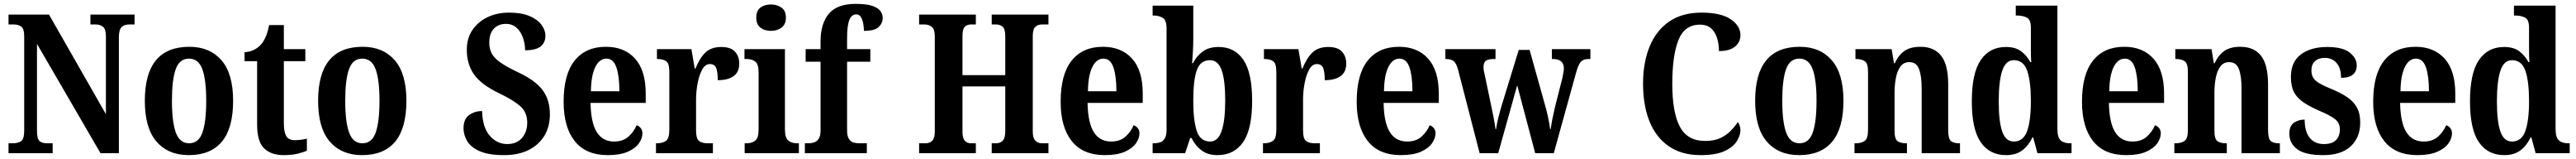

<svg xmlns="http://www.w3.org/2000/svg" viewBox="-20 -789 13306 819"><path d="M24 0V-51H46Q73 -51 89 -62Q105 -73 105 -117V-601Q105 -642 89 -652.5Q73 -663 52 -663H24V-714H233L527 -201V-601Q527 -639 512 -651Q497 -663 475 -663H447V-714H675V-663H647Q623 -663 608.5 -650Q594 -637 594 -597V0H499L171 -563V-117Q171 -73 184.5 -62Q198 -51 223 -51H252V0Z M955 10Q849 10 788.5 -59.5Q728 -129 728 -270Q728 -548 958 -548Q1063 -548 1123.5 -479Q1184 -410 1184 -270Q1184 -129 1126 -59.5Q1068 10 955 10ZM957 -51Q1006 -51 1025.5 -106.5Q1045 -162 1045 -270Q1045 -378 1025 -432.5Q1005 -487 956 -487Q907 -487 887.5 -432.5Q868 -378 868 -270Q868 -162 888 -106.5Q908 -51 957 -51Z M1446 10Q1380 10 1344 -25Q1308 -60 1308 -147V-474H1243V-520Q1274 -522 1296 -534.5Q1318 -547 1331 -563Q1343 -578 1353 -601Q1363 -624 1370 -660H1446V-536H1557V-474H1446V-156Q1446 -109 1458.5 -88Q1471 -67 1502 -67Q1535 -67 1565 -75V-13Q1551 -6 1520 2Q1489 10 1446 10Z M1850 10Q1744 10 1683.5 -59.5Q1623 -129 1623 -270Q1623 -548 1853 -548Q1958 -548 2018.5 -479Q2079 -410 2079 -270Q2079 -129 2021 -59.5Q1963 10 1850 10ZM1852 -51Q1901 -51 1920.5 -106.5Q1940 -162 1940 -270Q1940 -378 1920 -432.5Q1900 -487 1851 -487Q1802 -487 1782.5 -432.5Q1763 -378 1763 -270Q1763 -162 1783 -106.5Q1803 -51 1852 -51Z M2584 10Q2503 10 2457 -10.5Q2411 -31 2392.5 -63Q2374 -95 2374 -128Q2374 -176 2403 -196.5Q2432 -217 2470 -217Q2472 -133 2509.5 -90Q2547 -47 2599 -47Q2649 -47 2676 -78.5Q2703 -110 2703 -157Q2703 -212 2665 -244Q2627 -276 2555 -310Q2464 -354 2427.5 -406.5Q2391 -459 2391 -533Q2391 -592 2420 -634.5Q2449 -677 2498 -700.5Q2547 -724 2609 -724Q2673 -724 2714.5 -706.5Q2756 -689 2776.5 -661.5Q2797 -634 2797 -605Q2797 -570 2772.5 -550Q2748 -530 2692 -530Q2692 -563 2681 -594.5Q2670 -626 2648 -646Q2626 -666 2593 -666Q2554 -666 2530.5 -641Q2507 -616 2507 -569Q2507 -540 2518.5 -516Q2530 -492 2562 -469Q2594 -446 2653 -418Q2744 -376 2782 -325.5Q2820 -275 2820 -200Q2820 -135 2790.5 -88Q2761 -41 2708.5 -15.5Q2656 10 2584 10Z M3119 10Q3006 10 2948.5 -62Q2891 -134 2891 -265Q2891 -406 2948 -477Q3005 -548 3109 -548Q3205 -548 3260 -487Q3315 -426 3315 -307V-259H3030Q3032 -156 3062.5 -108Q3093 -60 3152 -60Q3197 -60 3225 -84.5Q3253 -109 3268 -144Q3280 -140 3289 -129.5Q3298 -119 3298 -102Q3298 -77 3280 -51Q3262 -25 3222.5 -7.5Q3183 10 3119 10ZM3179 -319Q3179 -397 3163.5 -442Q3148 -487 3112 -487Q3076 -487 3054.5 -443.5Q3033 -400 3032 -319Z M3368 0V-51H3372Q3401 -51 3419 -63Q3437 -75 3437 -123V-417Q3437 -462 3421 -473.5Q3405 -485 3376 -485H3373V-536H3551L3568 -436H3572Q3593 -489 3623 -518Q3653 -547 3705 -547Q3754 -547 3776 -523Q3798 -499 3798 -461Q3798 -418 3769 -397Q3740 -376 3687 -376Q3687 -418 3679 -438.5Q3671 -459 3646 -459Q3622 -459 3606.5 -430.5Q3591 -402 3583 -360Q3575 -318 3575 -275V-118Q3575 -73 3591.5 -62Q3608 -51 3634 -51H3662V0Z M3962 -630Q3929 -630 3907.5 -646.5Q3886 -663 3886 -698Q3886 -734 3907.5 -750Q3929 -766 3962 -766Q3993 -766 4016 -750Q4039 -734 4039 -698Q4039 -663 4016 -646.5Q3993 -630 3962 -630ZM3826 0V-51H3836Q3864 -51 3881 -65Q3898 -79 3898 -122V-417Q3898 -458 3881 -471.5Q3864 -485 3838 -485H3825V-536H4034V-123Q4034 -79 4051.5 -65Q4069 -51 4096 -51H4106V0Z M4137 0V-51H4157Q4169 -51 4183.5 -55Q4198 -59 4208 -73.5Q4218 -88 4218 -117V-471H4141V-536H4218V-575Q4218 -668 4261 -718.5Q4304 -769 4399 -769Q4456 -769 4486 -758.5Q4516 -748 4527.5 -731.5Q4539 -715 4539 -697Q4539 -670 4518.5 -650Q4498 -630 4442 -630Q4442 -647 4438.5 -667Q4435 -687 4426.5 -701Q4418 -715 4403 -715Q4378 -715 4366.5 -686Q4355 -657 4355 -592V-536H4475V-471H4355V-117Q4355 -88 4364.5 -73.5Q4374 -59 4388 -55Q4402 -51 4416 -51H4457V0Z M4727 0V-51H4761Q4782 -51 4795 -64.5Q4808 -78 4808 -111V-602Q4808 -638 4792.5 -650.5Q4777 -663 4755 -663H4727V-714H5020V-663H4995Q4974 -663 4962.5 -650.5Q4951 -638 4951 -604V-402H5172V-602Q5172 -638 5159.5 -650.5Q5147 -663 5123 -663H5102V-714H5395V-663H5361Q5340 -663 5327 -650.5Q5314 -638 5314 -602V-111Q5314 -78 5327.5 -64.5Q5341 -51 5361 -51H5395V0H5102V-51H5124Q5147 -51 5159.5 -65Q5172 -79 5172 -115V-344H4951V-111Q4951 -78 4962.5 -64.5Q4974 -51 4995 -51H5020V0Z M5686 10Q5573 10 5515.5 -62Q5458 -134 5458 -265Q5458 -406 5515 -477Q5572 -548 5676 -548Q5772 -548 5827 -487Q5882 -426 5882 -307V-259H5597Q5599 -156 5629.5 -108Q5660 -60 5719 -60Q5764 -60 5792 -84.5Q5820 -109 5835 -144Q5847 -140 5856 -129.5Q5865 -119 5865 -102Q5865 -77 5847 -51Q5829 -25 5789.5 -7.5Q5750 10 5686 10ZM5746 -319Q5746 -397 5730.5 -442Q5715 -487 5679 -487Q5643 -487 5621.5 -443.5Q5600 -400 5599 -319Z M6268 10Q6218 10 6185.5 -14.5Q6153 -39 6134 -78H6127L6101 0H5933V-51H5939Q5956 -51 5971 -55.5Q5986 -60 5995.5 -75.5Q6005 -91 6005 -121V-642Q6005 -685 5985.5 -697Q5966 -709 5938 -709H5933V-760H6143V-587Q6143 -559 6141 -522.5Q6139 -486 6137 -463H6141Q6160 -500 6191.5 -523.5Q6223 -547 6274 -547Q6357 -547 6402 -480.5Q6447 -414 6447 -270Q6447 -124 6400.5 -57Q6354 10 6268 10ZM6230 -60Q6271 -60 6289.5 -114.5Q6308 -169 6308 -271Q6308 -376 6289.5 -427.5Q6271 -479 6229 -479Q6179 -479 6161 -427Q6143 -375 6143 -270Q6143 -169 6161 -114.5Q6179 -60 6230 -60Z M6503 0V-51H6507Q6536 -51 6554 -63Q6572 -75 6572 -123V-417Q6572 -462 6556 -473.5Q6540 -485 6511 -485H6508V-536H6686L6703 -436H6707Q6728 -489 6758 -518Q6788 -547 6840 -547Q6889 -547 6911 -523Q6933 -499 6933 -461Q6933 -418 6904 -397Q6875 -376 6822 -376Q6822 -418 6814 -438.5Q6806 -459 6781 -459Q6757 -459 6741.5 -430.5Q6726 -402 6718 -360Q6710 -318 6710 -275V-118Q6710 -73 6726.5 -62Q6743 -51 6769 -51H6797V0Z M7215 10Q7102 10 7044.5 -62Q6987 -134 6987 -265Q6987 -406 7044 -477Q7101 -548 7205 -548Q7301 -548 7356 -487Q7411 -426 7411 -307V-259H7126Q7128 -156 7158.5 -108Q7189 -60 7248 -60Q7293 -60 7321 -84.5Q7349 -109 7364 -144Q7376 -140 7385 -129.5Q7394 -119 7394 -102Q7394 -77 7376 -51Q7358 -25 7318.5 -7.5Q7279 10 7215 10ZM7275 -319Q7275 -397 7259.5 -442Q7244 -487 7208 -487Q7172 -487 7150.5 -443.5Q7129 -400 7128 -319Z M7510 -432Q7501 -464 7487.5 -474.5Q7474 -485 7448 -485H7445V-536H7704V-485H7694Q7668 -485 7655 -476.5Q7642 -468 7642 -443Q7642 -435 7644 -423Q7646 -411 7649 -400L7678 -262Q7686 -226 7693.5 -187Q7701 -148 7704 -124H7707Q7710 -148 7718.5 -182Q7727 -216 7735 -243L7824 -532H7880L7963 -236Q7970 -211 7977 -177.5Q7984 -144 7986 -124H7989Q7992 -147 7997.5 -175Q8003 -203 8011 -237L8049 -386Q8052 -399 8054.5 -413.5Q8057 -428 8057 -436Q8057 -485 8001 -485H7995V-536H8194V-485H8183Q8158 -485 8144.5 -470.5Q8131 -456 8118 -407L8005 0H7909L7816 -350L7718 0H7622Z M8763 10Q8665 10 8598.5 -36Q8532 -82 8499 -164.5Q8466 -247 8466 -358Q8466 -467 8500 -549.5Q8534 -632 8601 -678Q8668 -724 8768 -724Q8868 -724 8918.5 -690Q8969 -656 8969 -608Q8969 -572 8941 -549Q8913 -526 8858 -526Q8858 -559 8849 -590.5Q8840 -622 8818.5 -642Q8797 -662 8760 -662Q8680 -662 8648.5 -582Q8617 -502 8617 -358Q8617 -210 8656 -136.5Q8695 -63 8787 -63Q8833 -63 8864.5 -77.5Q8896 -92 8918 -114.5Q8940 -137 8955 -160Q8961 -154 8965 -142.5Q8969 -131 8969 -119Q8969 -92 8950.5 -62Q8932 -32 8887.5 -11Q8843 10 8763 10Z M9272 10Q9166 10 9105.5 -59.5Q9045 -129 9045 -270Q9045 -548 9275 -548Q9380 -548 9440.5 -479Q9501 -410 9501 -270Q9501 -129 9443 -59.5Q9385 10 9272 10ZM9274 -51Q9323 -51 9342.5 -106.5Q9362 -162 9362 -270Q9362 -378 9342 -432.5Q9322 -487 9273 -487Q9224 -487 9204.5 -432.5Q9185 -378 9185 -270Q9185 -162 9205 -106.5Q9225 -51 9274 -51Z M9558 0V-51H9564Q9593 -51 9610.5 -63Q9628 -75 9628 -120V-420Q9628 -462 9611.5 -473.5Q9595 -485 9567 -485H9563V-536H9750L9762 -463H9766Q9785 -505 9816 -526.5Q9847 -548 9899 -548Q9969 -548 10005.5 -502Q10042 -456 10042 -354V-122Q10042 -75 10055.5 -63Q10069 -51 10099 -51H10103V0H9905V-333Q9905 -397 9891.5 -433Q9878 -469 9841 -469Q9812 -469 9795.5 -446.5Q9779 -424 9772 -388Q9765 -352 9765 -311V-116Q9765 -73 9780.5 -62Q9796 -51 9825 -51H9829V0Z M10341 10Q10256 10 10210 -56.5Q10164 -123 10164 -267Q10164 -412 10210 -479.5Q10256 -547 10340 -547Q10389 -547 10418.5 -525Q10448 -503 10466 -469H10471Q10469 -492 10469 -521.5Q10469 -551 10469 -580V-646Q10469 -688 10448 -698.5Q10427 -709 10398 -709H10391V-760H10606V-126Q10606 -81 10623 -66Q10640 -51 10671 -51H10679V0H10503L10481 -81H10477Q10457 -39 10424.5 -14.5Q10392 10 10341 10ZM10381 -60Q10430 -60 10449.5 -113.5Q10469 -167 10469 -268Q10469 -370 10450 -424.5Q10431 -479 10381 -479Q10339 -479 10321 -424.5Q10303 -370 10303 -267Q10303 -163 10321 -111.5Q10339 -60 10381 -60Z M10961 10Q10848 10 10790.5 -62Q10733 -134 10733 -265Q10733 -406 10790 -477Q10847 -548 10951 -548Q11047 -548 11102 -487Q11157 -426 11157 -307V-259H10872Q10874 -156 10904.5 -108Q10935 -60 10994 -60Q11039 -60 11067 -84.5Q11095 -109 11110 -144Q11122 -140 11131 -129.5Q11140 -119 11140 -102Q11140 -77 11122 -51Q11104 -25 11064.5 -7.5Q11025 10 10961 10ZM11021 -319Q11021 -397 11005.5 -442Q10990 -487 10954 -487Q10918 -487 10896.5 -443.5Q10875 -400 10874 -319Z M11210 0V-51H11216Q11245 -51 11262.5 -63Q11280 -75 11280 -120V-420Q11280 -462 11263.5 -473.5Q11247 -485 11219 -485H11215V-536H11402L11414 -463H11418Q11437 -505 11468 -526.5Q11499 -548 11551 -548Q11621 -548 11657.5 -502Q11694 -456 11694 -354V-122Q11694 -75 11707.5 -63Q11721 -51 11751 -51H11755V0H11557V-333Q11557 -397 11543.5 -433Q11530 -469 11493 -469Q11464 -469 11447.5 -446.5Q11431 -424 11424 -388Q11417 -352 11417 -311V-116Q11417 -73 11432.5 -62Q11448 -51 11477 -51H11481V0Z M11979 10Q11885 10 11844.5 -20.5Q11804 -51 11804 -101Q11804 -141 11828 -157Q11852 -173 11883 -173Q11883 -112 11909 -79.5Q11935 -47 11982 -47Q12026 -47 12045.5 -68Q12065 -89 12065 -122Q12065 -155 12041 -174.5Q12017 -194 11962 -217Q11911 -239 11877.5 -261.5Q11844 -284 11828 -314.5Q11812 -345 11812 -392Q11812 -470 11863.5 -508.5Q11915 -547 11999 -547Q12080 -547 12116 -518Q12152 -489 12152 -453Q12152 -388 12071 -388Q12071 -439 12047.5 -465Q12024 -491 11987 -491Q11955 -491 11936.5 -474Q11918 -457 11918 -427Q11918 -392 11940.5 -373Q11963 -354 12023 -330Q12069 -311 12102 -289Q12135 -267 12152.5 -236Q12170 -205 12170 -158Q12170 -81 12121 -35.5Q12072 10 11979 10Z M12465 10Q12352 10 12294.5 -62Q12237 -134 12237 -265Q12237 -406 12294 -477Q12351 -548 12455 -548Q12551 -548 12606 -487Q12661 -426 12661 -307V-259H12376Q12378 -156 12408.5 -108Q12439 -60 12498 -60Q12543 -60 12571 -84.5Q12599 -109 12614 -144Q12626 -140 12635 -129.5Q12644 -119 12644 -102Q12644 -77 12626 -51Q12608 -25 12568.5 -7.5Q12529 10 12465 10ZM12525 -319Q12525 -397 12509.5 -442Q12494 -487 12458 -487Q12422 -487 12400.5 -443.5Q12379 -400 12378 -319Z M12914 10Q12829 10 12783 -56.5Q12737 -123 12737 -267Q12737 -412 12783 -479.5Q12829 -547 12913 -547Q12962 -547 12991.5 -525Q13021 -503 13039 -469H13044Q13042 -492 13042 -521.5Q13042 -551 13042 -580V-646Q13042 -688 13021 -698.5Q13000 -709 12971 -709H12964V-760H13179V-126Q13179 -81 13196 -66Q13213 -51 13244 -51H13252V0H13076L13054 -81H13050Q13030 -39 12997.5 -14.5Q12965 10 12914 10ZM12954 -60Q13003 -60 13022.5 -113.5Q13042 -167 13042 -268Q13042 -370 13023 -424.5Q13004 -479 12954 -479Q12912 -479 12894 -424.5Q12876 -370 12876 -267Q12876 -163 12894 -111.5Q12912 -60 12954 -60Z"/></svg>

Font: Noto Serif Hebrew Condensed
Style: Bold
Weight: 700
Width: 3
Designer: Monotype Design Team
Foundry: Monotype Imaging Inc.
Version: Version 2.004; ttfautohint (v1.8.4.7-5d5b)